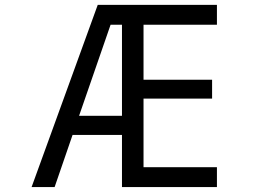

<svg xmlns="http://www.w3.org/2000/svg" viewBox="-20 -752 1040 774"><path d="M298.8 -285.2H471.7V-652.3H425.8ZM374 -732.4H854.5V-652.3H558.6V-430.7H835V-354.5H558.6V-78.1H854.5V2H471.7V-208H272.5L200.2 2H107.4Z"/></svg>

Font: GenEi Gothic M Regular
Style: Regular
Weight: 400
Designer: o_tamon (Modified); [Source Han Sans]
Ryoko NISHIZUKA  (kana & ideographs); Paul D. Hunt (Latin, Greek & Cyrillic); Wenl
Version: Version 1.1a;Original Version 1.004